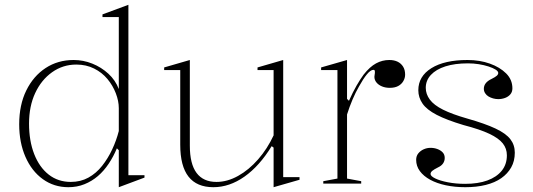

<svg xmlns="http://www.w3.org/2000/svg" viewBox="-20 -765 2221 800"><path d="M515 -745V-35H582V-25L475 15V-139L467 -147Q453 -113 433 -83Q413 -53 388 -31.5Q363 -10 332 2.5Q301 15 265 15Q205 15 158.5 -18.5Q112 -52 86 -111.5Q60 -171 60 -247Q60 -328 89.5 -388Q119 -448 170 -481.5Q221 -515 287 -515Q327 -515 364.5 -500Q402 -485 431.5 -458Q461 -431 475 -394V-694H407V-705ZM298 -496Q242 -496 197 -464Q152 -432 126.5 -377Q101 -322 101 -250Q101 -178 122.5 -123Q144 -68 183 -37.5Q222 -7 275 -7Q316 -7 348.5 -25Q381 -43 405.5 -74Q430 -105 447.5 -142.5Q465 -180 475 -219V-314Q475 -344 462.5 -376.5Q450 -409 427.5 -436Q405 -463 372 -479.5Q339 -496 298 -496Z M869 15Q800 15 765.5 -29Q731 -73 731 -162V-473H664V-484L771 -515V-158Q771 -82 799 -44.5Q827 -7 882 -7Q927 -7 972 -32Q1017 -57 1055.5 -101Q1094 -145 1120 -201V-473H1053V-484L1160 -515V-27H1228V-16L1120 15V-150L1112 -156Q1061 -73 998.5 -29Q936 15 869 15Z M1327 0V-10L1386 -21V-473H1318V-484L1426 -515V-353L1434 -345Q1450 -381 1465.5 -408Q1481 -435 1495 -454Q1521 -487 1547 -501Q1573 -515 1602 -515Q1622 -515 1636.5 -508Q1651 -501 1659.5 -487.5Q1668 -474 1668 -454Q1668 -440 1660.5 -427Q1653 -414 1639 -406.5Q1625 -399 1604 -399Q1586 -399 1571.5 -405Q1557 -411 1548.5 -421.5Q1540 -432 1540 -445Q1540 -450 1541 -453.5Q1542 -457 1542 -460.5Q1542 -464 1542 -467Q1542 -474 1536 -474Q1524 -474 1508.5 -455Q1493 -436 1476 -405Q1462 -381 1449 -350.5Q1436 -320 1426 -288V-21L1485 -10V0Z M1919 15Q1875 15 1837.5 7Q1800 -1 1772.5 -16Q1745 -31 1729.5 -52Q1714 -73 1714 -99Q1714 -115 1723 -126Q1732 -137 1745.5 -143Q1759 -149 1774 -149Q1789 -149 1802.5 -144Q1816 -139 1824.5 -130Q1833 -121 1833 -107Q1833 -94 1826 -84Q1819 -74 1806 -68Q1788 -59 1781 -53Q1774 -47 1774 -40Q1774 -31 1793.5 -21.5Q1813 -12 1846 -5.5Q1879 1 1918 1Q1972 1 2010.5 -13Q2049 -27 2070.5 -53.5Q2092 -80 2092 -118Q2092 -146 2075 -167.5Q2058 -189 2019 -207.5Q1980 -226 1911 -244Q1841 -265 1799.5 -286.5Q1758 -308 1740.5 -333.5Q1723 -359 1723 -389Q1723 -447 1777.5 -481Q1832 -515 1928 -515Q1979 -515 2021 -500Q2063 -485 2089 -459Q2115 -433 2115 -397Q2115 -382 2106.5 -372Q2098 -362 2084.5 -357Q2071 -352 2056 -352Q2045 -352 2034.5 -355Q2024 -358 2015.5 -363Q2007 -368 2001.5 -376.5Q1996 -385 1996 -395Q1996 -421 2028 -436Q2044 -444 2050 -449.5Q2056 -455 2056 -461Q2056 -468 2045 -475Q2034 -482 2015.5 -488Q1997 -494 1975 -497.5Q1953 -501 1930 -501Q1875 -501 1836 -488.5Q1797 -476 1775.5 -453Q1754 -430 1754 -399Q1754 -373 1771 -350Q1788 -327 1826 -308Q1864 -289 1927 -271Q2001 -250 2044.5 -229.5Q2088 -209 2106.5 -185Q2125 -161 2125 -129Q2125 -94 2110 -67.5Q2095 -41 2068.5 -22.5Q2042 -4 2004 5.5Q1966 15 1919 15Z"/></svg>

Font: Kalnia ExtraLight
Style: Regular
Weight: 250
Designer: Frida Medrano
Foundry: Frida Medrano
Version: Version 1.105